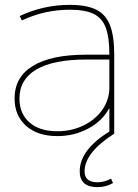

<svg xmlns="http://www.w3.org/2000/svg" viewBox="-20 -550 569 790"><path d="M40 -145Q40 -233 115.5 -279Q191 -325 334 -325H430Q430 -397 415 -436.5Q400 -476 365 -493Q330 -510 267 -510Q164 -510 70 -466L61 -484Q159 -530 267 -530Q336 -530 375.5 -510.5Q415 -491 432.5 -446.5Q450 -402 450 -325V0Q328 78 328 155Q328 200 381 200Q409 200 437 185L445 203Q417 220 381 220Q308 220 308 155Q308 67 430 -9V-104H429Q401 -52 343 -21Q285 10 216 10Q135 10 87.5 -32Q40 -74 40 -145ZM216 -10Q275 -10 324 -34Q373 -58 401.5 -99Q430 -140 430 -190V-305H334Q199 -305 129.5 -264Q60 -223 60 -145Q60 -82 101.5 -46Q143 -10 216 -10Z"/></svg>

Font: Enso Thin
Style: Regular
Weight: 100
Designer: Coji Morishita
Foundry: UNDERFOREST DESIGN
Version: Version 1.000